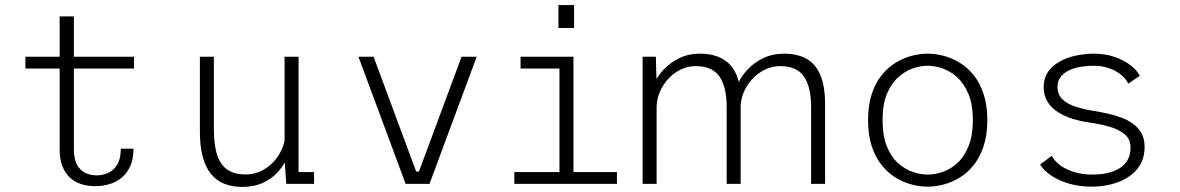

<svg xmlns="http://www.w3.org/2000/svg" viewBox="-20 -723 4640 755"><path d="M214.5 -135.5V-658.5H270.5V-137Q270.5 -99 282.2 -76.5Q294 -54 314.2 -43.8Q334.5 -33.5 359.5 -33.5Q385 -33.5 406.8 -43.8Q428.5 -54 441.8 -77Q455 -100 455 -138.5H505Q505 -99 492.8 -71Q480.5 -43 459.5 -25.2Q438.5 -7.5 411.5 0.8Q384.5 9 355 9Q324.5 9 298.8 0.8Q273 -7.5 254.2 -25.2Q235.5 -43 225 -70.5Q214.5 -98 214.5 -135.5ZM80 -453.5V-500H507V-453.5Z M932.5 12Q893.5 12 862.5 -0.2Q831.5 -12.5 810 -38.5Q788.5 -64.5 777.2 -106.2Q766 -148 766 -206V-500H821V-214.5Q821 -151 834.5 -112Q848 -73 875.5 -55Q903 -37 946 -37Q976 -37 1003.2 -49Q1030.5 -61 1052.2 -83Q1074 -105 1087.5 -134.5Q1101 -164 1102.5 -198L1127.5 -195Q1127.5 -155 1114.5 -117.8Q1101.5 -80.5 1076.8 -51.2Q1052 -22 1015.8 -5Q979.5 12 932.5 12ZM1105.5 0 1099 -96V-500H1154V-29L1137.5 -46.5H1215V0Z M1575 0 1389.5 -500H1449L1616.5 -48.5H1627.5L1795 -500H1854.5L1669 0Z M2002.5 0V-46.5H2180V-453.5H2027V-500H2235V-46.5H2406V0ZM2176 -703H2237.5V-613H2176Z M3169.5 0V-302Q3169.5 -382 3141 -422.5Q3112.5 -463 3048.5 -463Q3008 -463 2973 -441Q2938 -419 2916 -382.5Q2894 -346 2892 -303.5L2860 -306Q2860.5 -343.5 2875.2 -380.2Q2890 -417 2917 -446.8Q2944 -476.5 2981 -494.2Q3018 -512 3063 -512Q3116 -512 3152 -491.5Q3188 -471 3206.2 -427Q3224.5 -383 3224.5 -312.5V0ZM2507 0V-500H2559L2562 -391.5V0ZM2837.5 0V-302Q2837.5 -382 2808.8 -422.5Q2780 -463 2716.5 -463Q2676 -463 2641.5 -441Q2607 -419 2585.2 -382.5Q2563.5 -346 2562 -303.5L2530 -306Q2530.5 -343.5 2545.2 -380.2Q2560 -417 2587.2 -446.8Q2614.5 -476.5 2651 -494.2Q2687.5 -512 2731 -512Q2810.5 -512 2851.5 -467.8Q2892.5 -423.5 2892.5 -331V0Z M3628 11Q3596.5 11 3563.8 2.2Q3531 -6.5 3500.5 -25.5Q3470 -44.5 3445.8 -75.2Q3421.5 -106 3407.5 -149.5Q3393.5 -193 3393.5 -251Q3393.5 -308.5 3407.5 -352Q3421.5 -395.5 3445.8 -426Q3470 -456.5 3500.5 -475.5Q3531 -494.5 3563.8 -503.2Q3596.5 -512 3628 -512Q3659 -512 3691.8 -503.2Q3724.5 -494.5 3755.2 -475.5Q3786 -456.5 3810 -426Q3834 -395.5 3848.2 -352Q3862.5 -308.5 3862.5 -251Q3862.5 -193 3848.2 -149.5Q3834 -106 3810 -75.2Q3786 -44.5 3755.2 -25.5Q3724.5 -6.5 3691.8 2.2Q3659 11 3628 11ZM3628 -36.5Q3655.5 -36.5 3686.2 -46.8Q3717 -57 3744 -81.2Q3771 -105.5 3788.2 -147.2Q3805.5 -189 3805.5 -251Q3805.5 -312.5 3788.2 -353.5Q3771 -394.5 3744 -419Q3717 -443.5 3686.2 -454Q3655.5 -464.5 3628 -464.5Q3600.5 -464.5 3569.8 -454Q3539 -443.5 3511.8 -419Q3484.5 -394.5 3467.5 -353.5Q3450.5 -312.5 3450.5 -251Q3450.5 -189 3467.5 -147.2Q3484.5 -105.5 3511.8 -81.2Q3539 -57 3569.8 -46.8Q3600.5 -36.5 3628 -36.5Z M4272.5 11Q4223 11 4181.8 -1.5Q4140.5 -14 4111.8 -34Q4083 -54 4070 -76L4116 -110.5Q4123 -96 4137.2 -82.8Q4151.5 -69.5 4172.2 -59Q4193 -48.5 4219 -42.5Q4245 -36.5 4275 -36.5Q4306 -36.5 4333 -42.2Q4360 -48 4381 -60.5Q4402 -73 4413.8 -93.5Q4425.5 -114 4425.5 -143Q4425.5 -177 4401.2 -196.2Q4377 -215.5 4339.5 -225.8Q4302 -236 4261 -241.5Q4230.5 -246 4199.5 -255.2Q4168.5 -264.5 4142.2 -280.8Q4116 -297 4100 -321.8Q4084 -346.5 4084 -381.5Q4084 -409.5 4095.5 -431Q4107 -452.5 4127 -467.8Q4147 -483 4172.2 -492.8Q4197.5 -502.5 4225.5 -507.2Q4253.5 -512 4280.5 -512Q4327 -512 4364.2 -498.8Q4401.5 -485.5 4426.8 -465.5Q4452 -445.5 4462 -425L4416.5 -394Q4409.5 -409.5 4396 -422.2Q4382.5 -435 4364.5 -444.8Q4346.5 -454.5 4324.5 -459.5Q4302.5 -464.5 4278.5 -464.5Q4259.5 -464.5 4235.2 -461.2Q4211 -458 4189 -448.8Q4167 -439.5 4152.8 -423.2Q4138.5 -407 4138.5 -381Q4138.5 -351 4158.2 -332.2Q4178 -313.5 4211 -303Q4244 -292.5 4283 -286.5Q4308 -282.5 4335.2 -276.5Q4362.5 -270.5 4388.5 -261Q4414.5 -251.5 4435.5 -236.2Q4456.5 -221 4468.8 -198.8Q4481 -176.5 4481 -145Q4481 -112.5 4469.5 -87Q4458 -61.5 4437.5 -43Q4417 -24.5 4390.5 -12.5Q4364 -0.5 4333.8 5.2Q4303.5 11 4272.5 11Z"/></svg>

Font: Trispace Thin ExtraLight
Style: Regular
Weight: 250
Version: Version 1.210